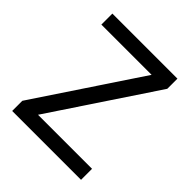

<svg xmlns="http://www.w3.org/2000/svg" viewBox="-191 -831 962 962"><g transform="rotate(45 290.0 -350.0)"><path d="M46 0H534V-78H151L517 -628V-700H56V-622H412L46 -72Z"/></g></svg>

Font: CommitMono-dimboump
Style: Regular
Weight: 400
Monospace: yes
Designer: Eigil Nikolajsen
Foundry: Eigil Nikolajsen
Version: Version 1.143